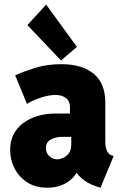

<svg xmlns="http://www.w3.org/2000/svg" viewBox="-20 -832 548 859"><path d="M191.4 7.8Q138.7 7.8 101.6 -16.4Q64.5 -40.5 44.9 -79.1Q25.4 -117.7 25.4 -161.1Q25.4 -236.8 82.8 -280.5Q140.1 -324.2 231.4 -324.2H315.4V-219.7H256.8Q230 -219.7 207.8 -208Q185.5 -196.3 185.5 -169.9Q185.5 -146 201.7 -132.6Q217.8 -119.1 235.4 -119.1Q247.1 -119.1 262 -125.5Q276.9 -131.8 287.8 -146.2Q298.8 -160.6 298.8 -185.5V-254.9L293 -274.4V-352.5Q293 -379.9 274.7 -393.6Q256.3 -407.2 228.5 -407.2Q198.7 -407.2 161.9 -395Q125 -382.8 100.6 -367.2L47.9 -495.1Q83 -511.2 136.5 -528.1Q189.9 -544.9 254.9 -544.9Q346.7 -544.9 398.9 -502.2Q451.2 -459.5 451.2 -373V-194.3Q451.2 -173.3 458.3 -157.7Q465.3 -142.1 477.5 -137.7L488.3 -133.8L429.7 7.8L411.1 2Q371.6 -10.7 343.3 -35.9Q314.9 -61 309.6 -88.9L351.6 -58.6H275.4L327.1 -70.3Q316.4 -39.1 279.5 -15.6Q242.7 7.8 191.4 7.8ZM252.9 -561.5 102.5 -719.7 186.5 -811.5 324.2 -622.1Z"/></svg>

Font: Reddit Sans Condensed Black
Style: Regular
Weight: 900
Designer: Stephen Hutchings
Foundry: Reddit
Version: Version 1.014